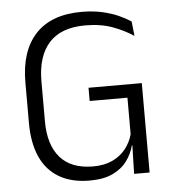

<svg xmlns="http://www.w3.org/2000/svg" viewBox="-49 -696 680 752"><g transform="rotate(-5 290.5 -319.5)"><path d="M274 11Q202.5 11 153.8 -17.8Q105 -46.5 80.5 -101.2Q56 -156 56 -234.5V-393.5Q56 -517 117.8 -583.5Q179.5 -650 299 -650Q344 -650 380.2 -641.8Q416.5 -633.5 444.2 -621Q472 -608.5 491.5 -595L497.5 -538Q464 -561 417.2 -578.5Q370.5 -596 308.5 -596Q213.5 -596 166.2 -543.5Q119 -491 119 -392.5V-235Q119 -143 162.5 -93Q206 -43 292 -43Q336.5 -43 368.5 -58.2Q400.5 -73.5 420.5 -99Q440.5 -124.5 449 -155.5V-323L460.5 -299.5H300.5V-351.5H510V-111L450 -112Q442 -80 421.5 -51.8Q401 -23.5 365 -6.2Q329 11 274 11ZM452.5 -132H510V0H449Z"/></g></svg>

Font: Anek Odia Medium Light
Style: Regular
Weight: 300
Version: Version 1.003